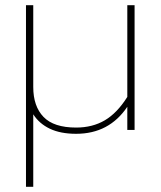

<svg xmlns="http://www.w3.org/2000/svg" viewBox="-20 -500 618 739"><path d="M108 -480V-165Q108 -91 147.5 -50Q187 -9 273 -9Q336 -9 383.5 -37Q431 -65 470 -127V-480H498V0H470V-89Q400 15 273 15Q213 15 172 -4.5Q131 -24 108 -60V219H80V-480Z"/></svg>

Font: Prompt Thin
Style: Regular
Weight: 100
Designer: Katatrad Team
Foundry: CadsonDemak
Version: Version 1.030